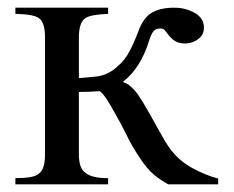

<svg xmlns="http://www.w3.org/2000/svg" viewBox="-20 -479 607 499"><path d="M417 0Q397 -11 379.5 -25.5Q362 -40 341 -72Q322 -101 309 -128Q296 -155 277 -188Q266 -208 256 -223Q246 -238 239 -242Q224 -241 210.5 -240.5Q197 -240 185 -240V-78Q185 -41 202 -30Q218 -16 261 -16V0H20V-16Q68 -16 80 -27Q97 -38 97 -77V-382Q97 -421 81 -432Q67 -442 20 -443V-459H261V-443Q215 -441 202 -432Q185 -421 185 -381V-276L230 -280Q247 -282 261.5 -289.5Q276 -297 287 -308Q304 -322 316 -344.5Q328 -367 339 -396Q351 -431 373 -445Q395 -459 433 -459Q462 -459 486 -445.5Q510 -432 510 -407Q510 -388 494.5 -377Q479 -366 462 -366Q445 -366 435.5 -372Q426 -378 420 -385.5Q414 -393 409.5 -399Q405 -405 397 -405Q384 -405 378.5 -397.5Q373 -390 368 -375Q346 -302 299 -266Q307 -263 313 -259.5Q319 -256 330 -244Q339 -234 351 -214Q363 -194 375.5 -171.5Q388 -149 399.5 -128.5Q411 -108 418 -98Q442 -63 478.5 -43Q515 -23 547 -15V0Z"/></svg>

Font: STIXGeneralUnicodeRegular
Style: Regular
Weight: 400
Designer: MicroPress Inc., with final additions and corrections provided by Coen Hoffman, Elsevier (retired)
Version: Version 1.1.0